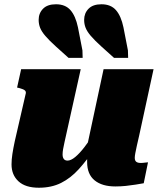

<svg xmlns="http://www.w3.org/2000/svg" viewBox="-20 -867 746 899"><path d="M282 -201Q278 -183 275.5 -169Q273 -155 273 -143Q273 -135 275.5 -128.5Q278 -122 283 -118.5Q288 -115 296 -115Q312 -115 332.5 -132Q353 -149 376 -179Q399 -209 424 -247V-172Q387 -117 349 -75Q311 -33 266 -10.5Q221 12 162 12Q99 12 66.5 -18Q34 -48 34 -97Q34 -120 38 -146Q42 -172 49 -205L101 -431Q102 -437 98.5 -441.5Q95 -446 87.5 -449Q80 -452 69 -455L60 -457L79 -543H358ZM632 -234Q625 -204 620.5 -183.5Q616 -163 613.5 -149.5Q611 -136 611 -128Q611 -115 618 -109.5Q625 -104 639 -104Q649 -104 658 -105.5Q667 -107 673 -107L653 -9Q636 -6 614.5 -2.5Q593 1 569 3.5Q545 6 520 6Q458 6 423 -22.5Q388 -51 388 -108Q388 -112 388 -117Q388 -122 388 -129Q388 -136 388 -145L377 -132L465 -543H699ZM558 -739 579 -631 580 -596H514L455 -649Q423 -678 405.5 -698.5Q388 -719 381 -736.5Q374 -754 374 -774Q374 -805 394.5 -826Q415 -847 455 -847Q499 -847 523 -819.5Q547 -792 558 -739ZM345 -739 366 -631 367 -596H301L242 -649Q210 -678 192.5 -698.5Q175 -719 168 -736.5Q161 -754 161 -774Q161 -805 181.5 -826Q202 -847 242 -847Q286 -847 310 -819.5Q334 -792 345 -739Z"/></svg>

Font: Roboto Serif Black
Style: Italic
Weight: 900
Italic angle: -10°
Version: Version 1.008